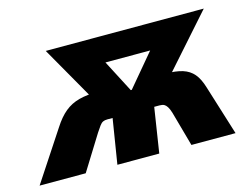

<svg xmlns="http://www.w3.org/2000/svg" viewBox="-121 -621 975 744"><g transform="rotate(-15 366.5 -249.0)"><path d="M-46 0 85 -199Q108 -235 133 -255.5Q158 -276 190.5 -284.5Q223 -293 265 -293H297L253 -251L112 -498H746L527 -251L504 -293H536Q579 -293 606 -284.5Q633 -276 650 -256Q667 -236 678 -199L740 0H563L524 -140Q519 -156 513.5 -164.5Q508 -173 501.5 -176.5Q495 -180 483 -180H462L434 0H266L295 -180H274Q263 -180 256 -176.5Q249 -173 242.5 -164Q236 -155 226 -140L139 0ZM391 -266H395L542 -441L540 -395H294L300 -441Z"/></g></svg>

Font: Nunito Sans 10pt Condensed Black
Style: Italic
Weight: 900
Width: 3
Italic angle: -9°
Designer: Vernon Adams
Foundry: Vernon Adams
Version: Version 3.101;gftools[0.9.27]